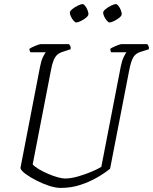

<svg xmlns="http://www.w3.org/2000/svg" viewBox="-20 -920 749 940"><path d="M277 0Q252 0 220 -10.5Q188 -21 157 -37Q126 -53 104.5 -69Q83 -85 80 -97L176 -593Q182 -624 190.5 -641Q199 -658 204 -664H129Q128 -666 126 -670Q124 -674 124 -681Q132 -687 152.5 -695.5Q173 -704 181 -704H318Q320 -701 323.5 -695.5Q327 -690 326 -679L286 -666Q261 -658 249.5 -639Q238 -620 230 -579L140 -115Q151 -103 171.5 -91Q192 -79 216.5 -68.5Q241 -58 263 -52Q285 -46 298 -46Q326 -46 361.5 -56Q397 -66 428.5 -79.5Q460 -93 476 -103L571 -593Q577 -623 585.5 -640.5Q594 -658 599 -664H524Q520 -670 520 -681Q525 -685 536.5 -690.5Q548 -696 559.5 -700Q571 -704 576 -704H701Q703 -701 706.5 -695.5Q710 -690 709 -679L668 -666Q645 -659 633.5 -641Q622 -623 613 -578L519 -94Q492 -72 454.5 -50.5Q417 -29 372.5 -14.5Q328 0 277 0ZM516 -810Q511 -810 503.5 -818.5Q496 -827 490.5 -838.5Q485 -850 485 -858Q485 -866 497.5 -876Q510 -886 525 -893Q540 -900 547 -900Q553 -900 560 -891Q567 -882 571.5 -870.5Q576 -859 576 -851Q576 -843 564.5 -833.5Q553 -824 538.5 -817Q524 -810 516 -810ZM353 -810Q348 -810 340.5 -818.5Q333 -827 327.5 -838.5Q322 -850 322 -858Q322 -866 334.5 -876Q347 -886 362 -893Q377 -900 384 -900Q390 -900 397 -891Q404 -882 408.5 -870.5Q413 -859 413 -851Q413 -843 401.5 -833.5Q390 -824 375.5 -817Q361 -810 353 -810Z"/></svg>

Font: Texturina 72pt 72pt Thin
Style: Italic
Weight: 100
Italic angle: -11°
Designer: Guillermo Torres Carreño
Foundry: Omnibus-Type
Version: Version 1.002; ttfautohint (v1.8.3)